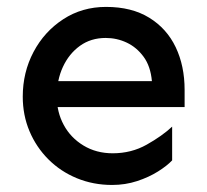

<svg xmlns="http://www.w3.org/2000/svg" viewBox="-20 -521 599 556"><path d="M304.7 14.6Q250 14.6 202.6 -4.9Q155.3 -24.4 120.1 -59.6Q85 -94.7 65.4 -141.1Q45.9 -187.5 45.9 -241.2Q45.9 -311.5 77.1 -370.6Q108.4 -429.7 163.1 -465.3Q217.8 -501 287.1 -501Q361.3 -501 412.1 -469.7Q462.9 -438.5 488.8 -384.3Q514.6 -330.1 514.6 -260.7V-210.9H136.7V-286.1H419.9Q416 -329.1 396 -356.4Q376 -383.8 347.2 -397.5Q318.4 -411.1 286.1 -411.1Q243.2 -411.1 211.4 -388.2Q179.7 -365.2 162.1 -327.1Q144.5 -289.1 144.5 -241.2Q144.5 -196.3 164.6 -159.2Q184.6 -122.1 221.7 -99.6Q258.8 -77.1 306.6 -77.1Q360.4 -77.1 404.8 -102.1Q449.2 -127 478.5 -154.3V-56.6Q463.9 -41 437.5 -24.4Q411.1 -7.8 377 3.4Q342.8 14.6 304.7 14.6Z"/></svg>

Font: Sen Medium
Style: Regular
Weight: 500
Designer: Kosal Sen, Philatype
Foundry: Philatype
Version: Version 2.000;gftools[0.9.31]